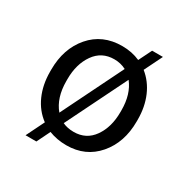

<svg xmlns="http://www.w3.org/2000/svg" viewBox="-151 -723 902 923"><g transform="rotate(30 300.0 -262.0)"><path d="M449.7 -269Q449.7 -357.4 406.2 -412.6L240.2 -76.2Q267.1 -63.5 302.2 -63.5Q371.6 -63.5 410.6 -119.1Q449.7 -174.8 449.7 -258.3ZM297.9 -463.9Q228.5 -463.9 189.2 -408Q149.9 -352.1 149.9 -269V-258.3Q149.9 -165 196.8 -109.4L363.8 -448.2Q334 -463.9 297.9 -463.9ZM59.6 -258.3V-269Q59.6 -385.7 125 -461.9Q190.4 -538.1 299.3 -538.1Q353.5 -538.1 398.4 -518.1L434.1 -590.3H494.1L444.8 -490.2Q490.7 -453.6 515.4 -396.5Q540 -339.4 540 -269V-258.3Q540 -142.1 474.9 -66.2Q409.7 9.8 303.7 9.8Q251.5 9.8 206.5 -7.8L170.4 65.9H110.4L159.7 -34.2Q111.3 -69.8 85.4 -127.9Q59.6 -186 59.6 -258.3Z"/></g></svg>

Font: RobotoMono-Regular
Style: Regular
Weight: 400
Designer: Google
Version: Version 2.000985; 2015; ttfautohint (v1.3)